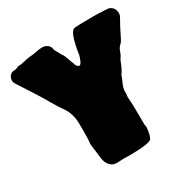

<svg xmlns="http://www.w3.org/2000/svg" viewBox="-190 -1007 1164 1191"><g transform="rotate(-30 392.0 -411.0)"><path d="M266.6 4.4C250 -10.3 240.2 -30.8 237.3 -57.1C235.8 -73.2 233.9 -89.8 231.4 -106.4C227.1 -138.7 224.6 -158.2 224.6 -165.5C224.6 -170.9 225.1 -176.8 226.1 -182.1C227.5 -191.4 228.5 -217.8 228.5 -262.2C228.5 -262.2 228 -313.5 228 -313.5C226.6 -359.4 214.4 -397.9 192.4 -429.7C173.3 -456.5 155.3 -484.4 139.2 -513.7C115.7 -555.2 71.3 -626 6.3 -725.1C2 -732.4 0 -740.2 0 -748C0 -755.4 1.5 -762.2 4.9 -769.5C11.2 -784.7 22.9 -793.5 39.1 -795.9C39.1 -795.9 56.6 -796.4 56.6 -796.4C56.6 -796.4 77.1 -805.7 77.1 -805.7C84.5 -805.7 92.3 -806.2 99.6 -807.1C141.6 -816.4 166 -821.3 172.4 -821.3C184.6 -821.3 200.2 -823.2 219.2 -827.6C236.3 -831.1 252 -833 265.1 -833C275.4 -833 285.6 -830.6 295.4 -825.2C311.5 -816.4 320.3 -802.2 321.3 -782.2C330.6 -764.2 339.8 -747.6 348.6 -732.9C355.5 -727.5 365.7 -703.1 379.4 -660.6C380.9 -657.7 381.8 -654.8 383.3 -652.3C384.8 -649.9 385.7 -646.5 386.2 -643.1C386.7 -639.2 387.7 -635.7 390.1 -632.8C392.6 -629.4 395.5 -626.5 398.9 -623.5C402.3 -620.6 405.8 -619.1 409.2 -618.7C412.1 -619.1 415 -620.6 418.5 -624C423.8 -628.4 430.7 -644 439.9 -671.9C455.6 -777.8 475.6 -833 499.5 -836.9C513.7 -839.4 558.6 -840.8 635.3 -840.8C655.3 -840.8 675.3 -840.3 695.3 -838.9C715.3 -837.4 728.5 -836.9 735.8 -836.9C748 -836.9 759.8 -831.1 771 -818.8C779.8 -808.1 784.2 -793.9 784.2 -776.9C784.2 -768.1 781.2 -759.3 775.9 -751C761.7 -727.1 743.2 -691.4 719.7 -644.5C713.4 -628.4 703.6 -613.8 689.9 -601.1C681.6 -592.8 675.8 -582 671.4 -568.8C667 -555.7 662.1 -544.9 656.2 -536.6C650.9 -530.3 645 -518.6 639.2 -502.4C633.8 -487.3 626 -471.2 615.7 -453.6C611.3 -446.3 608.4 -442.4 606.4 -441.4C602.5 -428.2 597.7 -415.5 591.8 -403.3C579.6 -377.9 573.2 -356.9 573.2 -339.8C573.2 -339.8 573.7 -326.7 573.7 -326.7C573.7 -322.8 573.2 -318.8 572.3 -314.5C571.3 -310.1 570.8 -305.2 570.8 -300.8C571.3 -289.1 571.8 -277.3 572.8 -266.1C574.2 -250.5 574.7 -232.4 574.7 -211.4C574.7 -177.7 575.2 -141.1 575.7 -102.1C575.7 -102.1 579.1 -79.6 579.1 -79.6C574.7 -37.6 567.9 -11.7 558.1 -2C544.4 11.7 487.8 18.6 387.7 18.6C379.9 18.6 374 18.1 369.6 17.6C336.4 19 315.9 19.5 308.1 19.5C292 19.5 277.8 14.6 266.6 4.4Z"/></g></svg>

Font: Kaph
Style: Regular
Weight: 400
Designer: GGBotNet
Foundry: f0n7.com